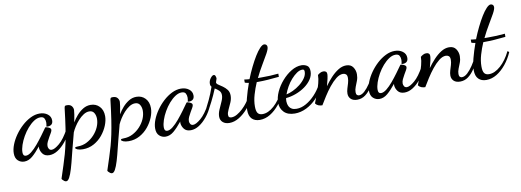

<svg xmlns="http://www.w3.org/2000/svg" viewBox="-92 -997 4545 1676"><g transform="rotate(-10 2180.5 -158.5)"><path d="M53 47Q21 47 -2.5 25.5Q-26 4 -26 -39Q-26 -75 -10 -116Q6 -157 34 -197Q62 -237 98 -270Q134 -303 174.5 -323Q215 -343 255 -343Q297 -343 325.5 -321.5Q354 -300 354 -265Q354 -238 337 -227Q320 -216 295 -220Q297 -228 298.5 -237.5Q300 -247 300 -256Q300 -277 291 -293Q282 -309 256 -309Q228 -309 199 -290Q170 -271 143 -240Q116 -209 95 -172Q74 -135 62 -99Q50 -63 50 -35Q50 -1 75 -1Q98 -1 125.5 -23Q153 -45 181.5 -79Q210 -113 236 -148.5Q262 -184 281 -211Q285 -216 288 -216Q293 -215 304 -211.5Q315 -208 324 -202Q333 -196 333 -186Q333 -176 324 -160.5Q315 -145 304 -126Q293 -107 284 -88Q275 -69 275 -51Q275 -38 282.5 -25.5Q290 -13 307 -13Q332 -13 375.5 -49.5Q419 -86 464 -169L480 -153Q457 -99 423.5 -58Q390 -17 353 6.5Q316 30 279 30Q239 30 220 5.5Q201 -19 199 -48Q199 -51 199.5 -54.5Q200 -58 200 -61Q159 -10 125 18.5Q91 47 53 47Z M383 280Q375 280 366.5 274Q358 268 352 261Q346 254 346 251Q367 186 383 137.5Q399 89 411.5 44Q424 -1 435 -53.5Q446 -106 457 -177.5Q468 -249 480 -352Q482 -363 485 -368Q488 -373 503 -373Q532 -373 545 -357Q558 -341 558 -322Q558 -311 553.5 -282.5Q549 -254 541 -214Q559 -245 584 -273.5Q609 -302 640 -321Q671 -340 707 -340Q755 -340 785.5 -307.5Q816 -275 816 -222Q816 -183 798.5 -139.5Q781 -96 749.5 -57.5Q718 -19 673.5 5.5Q629 30 576 30Q546 30 528 22.5Q510 15 510 7Q510 1 517.5 -0.5Q525 -2 534 -2Q579 -2 616.5 -21.5Q654 -41 682.5 -72Q711 -103 726.5 -139Q742 -175 742 -211Q742 -241 728.5 -263.5Q715 -286 686 -286Q660 -286 634.5 -269.5Q609 -253 587 -228.5Q565 -204 548 -177Q531 -150 522 -129Q503 -60 486.5 6.5Q470 73 455.5 129.5Q441 186 426.5 224Q412 262 398 274Q391 280 383 280Z M789 280Q781 280 772.5 274Q764 268 758 261Q752 254 752 251Q773 186 789 137.5Q805 89 817.5 44Q830 -1 841 -53.5Q852 -106 863 -177.5Q874 -249 886 -352Q888 -363 891 -368Q894 -373 909 -373Q938 -373 951 -357Q964 -341 964 -322Q964 -311 959.5 -282.5Q955 -254 947 -214Q965 -245 990 -273.5Q1015 -302 1046 -321Q1077 -340 1113 -340Q1161 -340 1191.5 -307.5Q1222 -275 1222 -222Q1222 -183 1204.5 -139.5Q1187 -96 1155.5 -57.5Q1124 -19 1079.5 5.5Q1035 30 982 30Q952 30 934 22.5Q916 15 916 7Q916 1 923.5 -0.5Q931 -2 940 -2Q985 -2 1022.5 -21.5Q1060 -41 1088.5 -72Q1117 -103 1132.5 -139Q1148 -175 1148 -211Q1148 -241 1134.5 -263.5Q1121 -286 1092 -286Q1066 -286 1040.5 -269.5Q1015 -253 993 -228.5Q971 -204 954 -177Q937 -150 928 -129Q909 -60 892.5 6.5Q876 73 861.5 129.5Q847 186 832.5 224Q818 262 804 274Q797 280 789 280Z M1306 47Q1274 47 1250.5 25.5Q1227 4 1227 -39Q1227 -75 1243 -116Q1259 -157 1287 -197Q1315 -237 1351 -270Q1387 -303 1427.5 -323Q1468 -343 1508 -343Q1550 -343 1578.5 -321.5Q1607 -300 1607 -265Q1607 -238 1590 -227Q1573 -216 1548 -220Q1550 -228 1551.5 -237.5Q1553 -247 1553 -256Q1553 -277 1544 -293Q1535 -309 1509 -309Q1481 -309 1452 -290Q1423 -271 1396 -240Q1369 -209 1348 -172Q1327 -135 1315 -99Q1303 -63 1303 -35Q1303 -1 1328 -1Q1351 -1 1378.5 -23Q1406 -45 1434.5 -79Q1463 -113 1489 -148.5Q1515 -184 1534 -211Q1538 -216 1541 -216Q1546 -215 1557 -211.5Q1568 -208 1577 -202Q1586 -196 1586 -186Q1586 -176 1577 -160.5Q1568 -145 1557 -126Q1546 -107 1537 -88Q1528 -69 1528 -51Q1528 -38 1535.5 -25.5Q1543 -13 1560 -13Q1585 -13 1628.5 -49.5Q1672 -86 1717 -169L1733 -153Q1710 -99 1676.5 -58Q1643 -17 1606 6.5Q1569 30 1532 30Q1492 30 1473 5.5Q1454 -19 1452 -48Q1452 -51 1452.5 -54.5Q1453 -58 1453 -61Q1412 -10 1378 18.5Q1344 47 1306 47Z M1875 26Q1839 26 1817 7Q1795 -12 1795 -44Q1795 -72 1809 -104.5Q1823 -137 1837.5 -168.5Q1852 -200 1852 -225Q1852 -251 1835.5 -266.5Q1819 -282 1800 -293Q1777 -236 1750.5 -184Q1724 -132 1707 -104L1694 -129Q1708 -155 1731 -203.5Q1754 -252 1775 -313Q1765 -323 1765 -339Q1765 -366 1781.5 -388Q1798 -410 1811 -410Q1822 -410 1826.5 -397.5Q1831 -385 1831 -380Q1831 -375 1826 -361.5Q1821 -348 1820 -343Q1820 -331 1836.5 -320.5Q1853 -310 1873.5 -295.5Q1894 -281 1910 -260.5Q1926 -240 1926 -208Q1926 -178 1913 -148Q1900 -118 1887 -91Q1874 -64 1874 -45Q1874 -29 1882 -24Q1890 -19 1901 -19Q1925 -19 1951 -34Q1977 -49 2001.5 -72Q2026 -95 2045 -120.5Q2064 -146 2074 -167L2094 -152Q2075 -109 2040 -68Q2005 -27 1962 -0.5Q1919 26 1875 26Z M2141 46Q2097 46 2071.5 20.5Q2046 -5 2046 -57Q2046 -99 2062 -161Q2078 -223 2102 -289Q2094 -291 2084.5 -292.5Q2075 -294 2067 -298V-325Q2080 -323 2090.5 -322Q2101 -321 2113 -320Q2134 -373 2158.5 -423Q2183 -473 2207 -512Q2231 -551 2253 -574Q2275 -597 2291 -597Q2301 -597 2309 -590Q2317 -583 2317 -570Q2317 -551 2296.5 -513.5Q2276 -476 2245.5 -425.5Q2215 -375 2187 -317Q2195 -317 2203.5 -317Q2212 -317 2220 -317Q2260 -317 2296 -318.5Q2332 -320 2369 -324V-296Q2314 -290 2268.5 -287Q2223 -284 2184 -284Q2181 -284 2177.5 -284Q2174 -284 2171 -284Q2149 -233 2133.5 -180Q2118 -127 2118 -77Q2118 -35 2131 -17.5Q2144 0 2173 0Q2223 0 2275 -46Q2327 -92 2365 -170L2379 -160Q2354 -102 2316 -55Q2278 -8 2233.5 19Q2189 46 2141 46Z M2452 44Q2389 44 2356 10Q2323 -24 2323 -75Q2323 -120 2345.5 -169.5Q2368 -219 2406 -262.5Q2444 -306 2489.5 -333.5Q2535 -361 2580 -361Q2605 -361 2627.5 -348Q2650 -335 2650 -296Q2650 -258 2627.5 -224.5Q2605 -191 2568.5 -165Q2532 -139 2487.5 -122.5Q2443 -106 2399 -102Q2398 -96 2397 -90Q2396 -84 2396 -74Q2396 -66 2398.5 -52.5Q2401 -39 2408.5 -25.5Q2416 -12 2432 -3Q2448 6 2474 6Q2516 6 2558.5 -18Q2601 -42 2638 -81.5Q2675 -121 2700 -169L2717 -155Q2690 -95 2648 -50.5Q2606 -6 2555.5 19Q2505 44 2452 44ZM2408 -133Q2434 -138 2467 -153.5Q2500 -169 2530 -192.5Q2560 -216 2579.5 -244Q2599 -272 2599 -301Q2599 -312 2595 -317Q2591 -322 2581 -322Q2557 -322 2531.5 -304.5Q2506 -287 2481.5 -259.5Q2457 -232 2438 -198.5Q2419 -165 2408 -133Z M3009 20Q2972 20 2952.5 1Q2933 -18 2933 -47Q2933 -68 2940 -90.5Q2947 -113 2954 -136.5Q2961 -160 2961 -182Q2961 -206 2950 -215Q2939 -224 2924 -224Q2894 -224 2862.5 -199Q2831 -174 2801 -136.5Q2771 -99 2745 -58Q2719 -17 2700 15Q2682 15 2666 9Q2650 3 2639 -12Q2640 -17 2650.5 -42.5Q2661 -68 2674 -104.5Q2687 -141 2697.5 -180Q2708 -219 2708 -252Q2715 -259 2729 -267Q2743 -275 2758 -275Q2790 -275 2790 -246Q2790 -233 2784 -204.5Q2778 -176 2768 -142Q2794 -179 2826 -213.5Q2858 -248 2893 -270Q2928 -292 2964 -292Q3005 -292 3024.5 -263.5Q3044 -235 3044 -200Q3044 -170 3034 -143.5Q3024 -117 3014.5 -93.5Q3005 -70 3005 -47Q3005 -30 3012.5 -22.5Q3020 -15 3031 -15Q3055 -15 3080.5 -38.5Q3106 -62 3129.5 -97.5Q3153 -133 3171 -169L3186 -156Q3165 -107 3139 -67Q3113 -27 3081 -3.5Q3049 20 3009 20Z M3201 47Q3169 47 3145.5 25.5Q3122 4 3122 -39Q3122 -75 3138 -116Q3154 -157 3182 -197Q3210 -237 3246 -270Q3282 -303 3322.5 -323Q3363 -343 3403 -343Q3445 -343 3473.5 -321.5Q3502 -300 3502 -265Q3502 -238 3485 -227Q3468 -216 3443 -220Q3445 -228 3446.5 -237.5Q3448 -247 3448 -256Q3448 -277 3439 -293Q3430 -309 3404 -309Q3376 -309 3347 -290Q3318 -271 3291 -240Q3264 -209 3243 -172Q3222 -135 3210 -99Q3198 -63 3198 -35Q3198 -1 3223 -1Q3246 -1 3273.5 -23Q3301 -45 3329.5 -79Q3358 -113 3384 -148.5Q3410 -184 3429 -211Q3433 -216 3436 -216Q3441 -215 3452 -211.5Q3463 -208 3472 -202Q3481 -196 3481 -186Q3481 -176 3472 -160.5Q3463 -145 3452 -126Q3441 -107 3432 -88Q3423 -69 3423 -51Q3423 -38 3430.5 -25.5Q3438 -13 3455 -13Q3480 -13 3523.5 -49.5Q3567 -86 3612 -169L3628 -153Q3605 -99 3571.5 -58Q3538 -17 3501 6.5Q3464 30 3427 30Q3387 30 3368 5.5Q3349 -19 3347 -48Q3347 -51 3347.5 -54.5Q3348 -58 3348 -61Q3307 -10 3273 18.5Q3239 47 3201 47Z M3921 20Q3884 20 3864.5 1Q3845 -18 3845 -47Q3845 -68 3852 -90.5Q3859 -113 3866 -136.5Q3873 -160 3873 -182Q3873 -206 3862 -215Q3851 -224 3836 -224Q3806 -224 3774.5 -199Q3743 -174 3713 -136.5Q3683 -99 3657 -58Q3631 -17 3612 15Q3594 15 3578 9Q3562 3 3551 -12Q3552 -17 3562.5 -42.5Q3573 -68 3586 -104.5Q3599 -141 3609.5 -180Q3620 -219 3620 -252Q3627 -259 3641 -267Q3655 -275 3670 -275Q3702 -275 3702 -246Q3702 -233 3696 -204.5Q3690 -176 3680 -142Q3706 -179 3738 -213.5Q3770 -248 3805 -270Q3840 -292 3876 -292Q3917 -292 3936.5 -263.5Q3956 -235 3956 -200Q3956 -170 3946 -143.5Q3936 -117 3926.5 -93.5Q3917 -70 3917 -47Q3917 -30 3924.5 -22.5Q3932 -15 3943 -15Q3967 -15 3992.5 -38.5Q4018 -62 4041.5 -97.5Q4065 -133 4083 -169L4098 -156Q4077 -107 4051 -67Q4025 -27 3993 -3.5Q3961 20 3921 20Z M4149 46Q4105 46 4079.5 20.5Q4054 -5 4054 -57Q4054 -99 4070 -161Q4086 -223 4110 -289Q4102 -291 4092.5 -292.5Q4083 -294 4075 -298V-325Q4088 -323 4098.5 -322Q4109 -321 4121 -320Q4142 -373 4166.5 -423Q4191 -473 4215 -512Q4239 -551 4261 -574Q4283 -597 4299 -597Q4309 -597 4317 -590Q4325 -583 4325 -570Q4325 -551 4304.5 -513.5Q4284 -476 4253.5 -425.5Q4223 -375 4195 -317Q4203 -317 4211.5 -317Q4220 -317 4228 -317Q4268 -317 4304 -318.5Q4340 -320 4377 -324V-296Q4322 -290 4276.5 -287Q4231 -284 4192 -284Q4189 -284 4185.5 -284Q4182 -284 4179 -284Q4157 -233 4141.5 -180Q4126 -127 4126 -77Q4126 -35 4139 -17.5Q4152 0 4181 0Q4231 0 4283 -46Q4335 -92 4373 -170L4387 -160Q4362 -102 4324 -55Q4286 -8 4241.5 19Q4197 46 4149 46Z"/></g></svg>

Font: Dancing Script SemiBold
Style: Regular
Weight: 600
Designer: Pablo Impallari
Foundry: Pablo Impallari
Version: Version 2.001